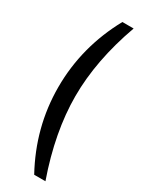

<svg xmlns="http://www.w3.org/2000/svg" viewBox="-226 -774 729 946"><g transform="rotate(30 138.5 -301.5)"><path d="M163 133H227C172 -23 145 -170 145 -304C145 -439 172 -583 227 -736H163C88 -599 50 -454 50 -301C50 -148 88 -4 163 133Z"/></g></svg>

Font: Perun
Style: Regular
Weight: 400
Foundry: Copyright (c) Stefan Peev, Context Ltd, 2016
Version: Version 1.089